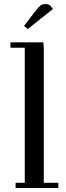

<svg xmlns="http://www.w3.org/2000/svg" viewBox="-20 -941 332 961"><path d="M32.2 -702.1V-729H196.8L199.2 -702.1V-25.9H272V0H58.1V-25.9H104V-702.1ZM100.1 -811 158.2 -887.2Q173.8 -906.7 183.3 -913.8Q192.9 -920.9 207 -920.9Q212.4 -920.9 218.3 -919.4Q224.1 -918 227.1 -916.5L230 -915L245.1 -896L119.1 -795.9Z"/></svg>

Font: Dehuti Alt
Style: Bold
Weight: 700
Version: Version 1.2